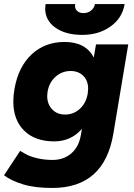

<svg xmlns="http://www.w3.org/2000/svg" viewBox="-42 -720 664 952"><path d="M-22 149 58 28Q61 30 83.5 43Q106 56 142 64.5Q178 73 219 73Q273 73 311 41Q349 9 359 -51L364 -81Q310 -19 227 -19Q132 -19 78 -72Q24 -125 24 -217Q24 -247 30 -280Q49 -389 115 -450.5Q181 -512 278 -512Q383 -512 423 -435L434 -500H594L520 -57Q475 212 217 212Q131 212 72 194Q13 176 -22 149ZM192 -245Q192 -204 216.5 -178Q241 -152 281 -152Q323 -152 354 -180.5Q385 -209 393 -256Q395 -272 395 -280Q395 -320 371 -344Q347 -368 308 -368Q266 -368 234 -340Q202 -312 194 -266Q192 -252 192 -245ZM182 -678Q182 -684 184 -700H331Q330 -697 330 -691Q330 -675 341.5 -665Q353 -655 372 -655Q394 -655 409.5 -667.5Q425 -680 429 -700H576Q565 -631 506.5 -589Q448 -547 366 -547Q283 -547 232.5 -583Q182 -619 182 -678Z"/></svg>

Font: Oak Sans ExtraBold
Style: Italic
Weight: 800
Italic angle: -9.49998°
Foundry: Erik Kennedy, Walven
Version: Version 1.000